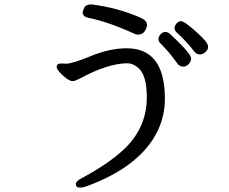

<svg xmlns="http://www.w3.org/2000/svg" viewBox="-20 -779 1040 871"><path d="M343 72Q324 72 324 56Q324 43 351 29Q477 -38 550 -109Q646 -205 646 -337Q646 -442 605 -473Q581 -492 559 -492Q469 -492 339 -421Q319 -411 309 -411Q298 -411 280.5 -424Q263 -437 250 -452Q237 -467 237 -475Q237 -491 257 -491L280 -490Q308 -490 393 -525Q478 -560 555 -560Q728 -560 728 -331Q728 -256 697 -189Q620 -25 373 66Q357 72 343 72ZM812 -477Q796 -477 786 -489Q748 -543 706 -584Q699 -591 699 -602Q699 -613 708.5 -623.5Q718 -634 730 -634Q741 -634 749.5 -626.5Q758 -619 774 -603.5Q790 -588 807 -570.5Q824 -553 835.5 -537.5Q847 -522 847 -512Q847 -502 837 -489.5Q827 -477 812 -477ZM887 -532Q873 -532 863 -543Q828 -590 780 -633Q772 -641 772 -652Q772 -662 781 -672.5Q790 -683 801 -683Q818 -683 881 -625Q924 -586 924 -567Q924 -553 911.5 -542.5Q899 -532 887 -532ZM607 -622Q601 -622 594 -624Q472 -680 381 -698Q355 -704 355 -723Q355 -728 362 -743.5Q369 -759 394 -759Q511 -745 617 -699Q647 -686 647 -666Q647 -655 637 -638.5Q627 -622 607 -622Z"/></svg>

Font: LXGW WenKai Medium
Style: Regular
Weight: 500
Designer: LXGW / Fontworks Inc.
Foundry: LXGW / Fontworks Inc.
Version: Version 1.501; October 10, 2024